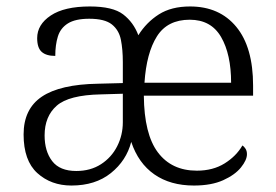

<svg xmlns="http://www.w3.org/2000/svg" viewBox="-20 -564 855 594"><path d="M201 10Q138 10 95.5 -28.5Q53 -67 53 -148Q53 -227 109.5 -265Q166 -303 283 -305L360 -307V-372Q360 -411 354 -441Q348 -471 326 -488.5Q304 -506 256 -506Q213 -506 190 -491.5Q167 -477 159 -451Q151 -425 151 -391Q123 -391 109 -403.5Q95 -416 95 -446Q95 -488 137 -516Q179 -544 258 -544Q329 -544 361 -519.5Q393 -495 408 -455Q433 -495 471.5 -519.5Q510 -544 568 -544Q659 -544 711 -481Q763 -418 763 -299V-268H425Q426 -149 468.5 -92.5Q511 -36 589 -36Q639 -36 675 -58.5Q711 -81 730 -114Q735 -111 739.5 -104Q744 -97 744 -87Q744 -69 725.5 -46Q707 -23 670.5 -6.5Q634 10 580 10Q507 10 457.5 -24.5Q408 -59 386 -125Q371 -67 323 -28.5Q275 10 201 10ZM695 -308Q695 -396 664 -449.5Q633 -503 567 -503Q498 -503 465.5 -451.5Q433 -400 427 -308ZM216 -35Q260 -35 292.5 -56Q325 -77 342.5 -111.5Q360 -146 360 -186V-274L292 -272Q193 -270 155.5 -237Q118 -204 118 -145Q118 -96 141.5 -65.5Q165 -35 216 -35Z"/></svg>

Font: Noto Serif Myanmar Light
Style: Regular
Weight: 300
Designer: Ben Mitchell and the Monotype Design Team
Foundry: Monotype Imaging Inc.
Version: Version 2.106; ttfautohint (v1.8.4.7-5d5b)